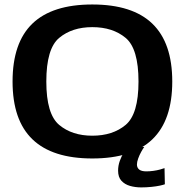

<svg xmlns="http://www.w3.org/2000/svg" viewBox="-20 -701 832 856"><path d="M391.5 5.5Q570.5 5.5 659.2 -79.8Q748 -165 748 -337.5Q748 -510 659.2 -595.5Q570.5 -681 391.5 -681Q213 -681 124.5 -595.8Q36 -510.5 36 -337.5Q36 -165 124.8 -79.8Q213.5 5.5 391.5 5.5ZM391.5 -96Q301.5 -96 244 -144Q186.5 -192 186.5 -337.5Q186.5 -484.5 244 -532.2Q301.5 -580 391.5 -580Q482.5 -580 540 -532.2Q597.5 -484.5 597.5 -337.5Q597.5 -192 540 -144Q482.5 -96 391.5 -96ZM609.5 134.5Q633 134.5 655 132.2Q677 130 693 126.5Q709 123 715 120.5L713.5 48.5Q707 51 693.5 54.8Q680 58.5 663.5 60.8Q647 63 632.5 63Q610.5 63 600.5 54.8Q590.5 46.5 590.5 32.5Q590.5 21 596 5.8Q601.5 -9.5 609.5 -24Q617.5 -38.5 623 -45.5H550Q542.5 -37 532 -20.8Q521.5 -4.5 514 16.5Q506.5 37.5 506.5 60Q506.5 88.5 521.2 104.8Q536 121 559.5 127.8Q583 134.5 609.5 134.5Z"/></svg>

Font: Anybody SemiExpanded SemiBold
Style: Regular
Weight: 600
Width: 6
Designer: Tyler Finck
Foundry: Etcetera Type Company
Version: Version 1.113;gftools[0.9.25]